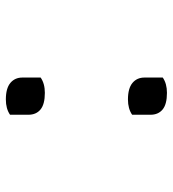

<svg xmlns="http://www.w3.org/2000/svg" viewBox="12 -584 577 640"><g transform="rotate(90 300.0 -263.5)"><path d="M362 -416Q342 -402 311 -402Q274 -402 256 -417Q238 -432 238 -457V-518Q258 -532 289 -532Q327 -532 344.5 -517.5Q362 -503 362 -477ZM362 -9Q342 5 311 5Q274 5 256 -10Q238 -25 238 -50V-111Q258 -125 289 -125Q327 -125 344.5 -110.5Q362 -96 362 -70Z"/></g></svg>

Font: Recursive Mn Csl St Lt
Style: Regular
Weight: 300
Monospace: yes
Version: Version 1.079;hotconv 1.0.112;makeotfexe 2.5.65598; ttfautoh